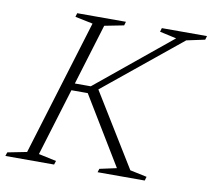

<svg xmlns="http://www.w3.org/2000/svg" viewBox="-100 -762 937 848"><g transform="rotate(10 368.5 -338.0)"><path d="M531 -33.5 606.5 -17.5 601.5 0H390L395 -16L471 -32.5L286.5 -336.5H196.5L207 -368.5H294.5L629 -642.5L554 -659L559 -676H761.5L756.5 -659L674.5 -641.5L310 -344.5L319.5 -377.5ZM254 -642.5 174.5 -659 179.5 -676H398L393 -659L306.5 -642L121 -34L200.5 -17L195 0H-23.5L-18 -17L68 -34Z"/></g></svg>

Font: Newsreader 16pt 16pt Light
Style: Italic
Weight: 300
Italic angle: -17°
Version: Version 1.003